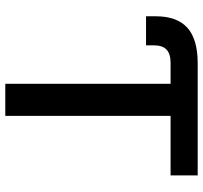

<svg xmlns="http://www.w3.org/2000/svg" viewBox="-41 -727 768 726"><g transform="rotate(90 343.0 -364.0)"><path d="M41.5 -532.2V-567.9Q41.5 -649.4 85 -688.5Q128.4 -727.5 218.8 -727.5H254.4V-625H216.8Q183.6 -625 167.5 -609.6Q151.4 -594.2 151.4 -561.5V-532.2ZM254.4 -625V-727.5H643.1V-625H418V0H296.9V-625Z"/></g></svg>

Font: Inter Cardless
Style: Medium
Weight: 500
Designer: Rasmus Andersson
Foundry: rsms
Version: Version 4.001;git-9221beed3